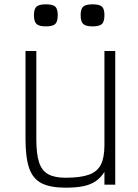

<svg xmlns="http://www.w3.org/2000/svg" viewBox="-20 -854 640 888"><path d="M283 14Q213 14 172.5 -6.5Q132 -27 115 -76Q98 -125 98 -210V-618H148V-210Q148 -143 160.5 -104Q173 -65 202.5 -48.5Q232 -32 283 -32Q352 -32 391 -46Q430 -60 446.5 -92.5Q463 -125 463 -183V-618H513V0H463V-59Q445 -31 422 -15.5Q399 0 366 7Q333 14 283 14ZM408 -732Q377 -732 365 -743Q353 -754 353 -784Q353 -813 365 -823.5Q377 -834 408 -834Q440 -834 451.5 -823.5Q463 -813 463 -784Q463 -754 451.5 -743Q440 -732 408 -732ZM192 -732Q161 -732 149 -743Q137 -754 137 -784Q137 -813 149 -823.5Q161 -834 192 -834Q224 -834 235.5 -823.5Q247 -813 247 -784Q247 -754 235.5 -743Q224 -732 192 -732Z"/></svg>

Font: Victor Mono Thin Thin
Style: Regular
Weight: 250
Monospace: yes
Version: Version 1.561;gftools[0.9.30]